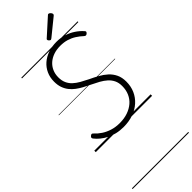

<svg xmlns="http://www.w3.org/2000/svg" viewBox="-538 -1300 1841 1841"><g transform="rotate(-45 382.0 -379.5)"><path d="M360 19Q310 19 266 8.5Q222 -2 186 -20.5Q150 -39 121.5 -62.5Q93 -86 74 -111Q67 -120 68 -127.5Q69 -135 78 -143Q89 -152 96 -151.5Q103 -151 112 -141Q139 -111 175.5 -87Q212 -63 258.5 -48.5Q305 -34 361 -34Q421 -34 470 -51Q519 -68 554.5 -98.5Q590 -129 609 -172.5Q628 -216 628 -269Q628 -314 612 -347Q596 -380 568 -405Q540 -430 503 -450.5Q466 -471 422 -492Q388 -508 355 -526Q322 -544 293 -565.5Q264 -587 242 -615Q220 -643 207.5 -678.5Q195 -714 195 -760Q195 -818 216.5 -865Q238 -912 276.5 -945.5Q315 -979 367 -997Q419 -1015 481 -1015Q537 -1015 585.5 -999.5Q634 -984 674 -957.5Q714 -931 744 -897Q753 -889 752 -881.5Q751 -874 742 -866Q733 -858 725 -858Q717 -858 709 -865Q678 -894 643.5 -916Q609 -938 569 -950Q529 -962 480 -962Q429 -962 387.5 -947.5Q346 -933 316 -906.5Q286 -880 269.5 -843Q253 -806 253 -761Q253 -716 268 -683Q283 -650 309.5 -625.5Q336 -601 372 -580.5Q408 -560 449 -540Q494 -519 536.5 -495.5Q579 -472 612.5 -441.5Q646 -411 666 -369.5Q686 -328 686 -271Q686 -207 662.5 -154Q639 -101 595.5 -62Q552 -23 492 -2Q432 19 360 19ZM457 -1066Q449 -1066 440.5 -1075Q432 -1084 432 -1090Q432 -1093 432.5 -1096Q433 -1099 438 -1103L601 -1250Q605 -1253 608 -1256Q611 -1259 616 -1259Q623 -1259 630.5 -1253.5Q638 -1248 643 -1240Q648 -1232 648 -1226Q648 -1222 647 -1218.5Q646 -1215 641 -1211L471 -1073Q466 -1070 463 -1068Q460 -1066 457 -1066ZM0 490H764V500H0ZM0 -20H764V0H0ZM0 -505H764V-500H0ZM0 -1010H764V-1000H0Z"/></g></svg>

Font: Playwrite ZA Guides
Style: Regular
Weight: 400
Designer: Veronika Burian, José Scaglione
Foundry: TypeTogether
Version: Version 1.003